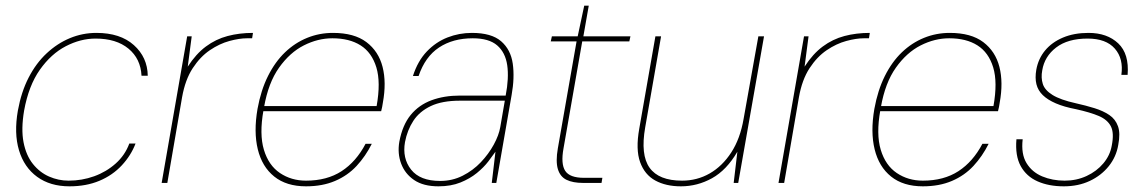

<svg xmlns="http://www.w3.org/2000/svg" viewBox="-20 -645 4037 677"><path d="M225 12Q157 12 111 -21.5Q65 -55 47 -115Q29 -175 43 -255Q55 -321 81 -371.5Q107 -422 144.5 -457Q182 -492 226.5 -510.5Q271 -529 320 -529Q404 -529 452 -486Q500 -443 501 -378H479Q476 -438 433 -473.5Q390 -509 317 -509Q264 -509 212 -482Q160 -455 120.5 -399Q81 -343 65 -255Q54 -190 63 -143.5Q72 -97 96 -67Q120 -37 153 -22.5Q186 -8 222 -8Q269 -8 312 -23.5Q355 -39 388 -68.5Q421 -98 436 -139H458Q442 -97 409.5 -62Q377 -27 330.5 -7.5Q284 12 225 12Z M550 0 640 -517H656L642 -410Q671 -455 706 -481Q741 -507 782.5 -518Q824 -529 872 -529L869 -510H851Q824 -510 789 -500.5Q754 -491 720 -468Q686 -445 659.5 -404.5Q633 -364 622 -302L570 0Z M1059 12Q990 12 947 -22.5Q904 -57 889 -118.5Q874 -180 888 -261Q900 -327 925 -377Q950 -427 985 -460.5Q1020 -494 1063 -511.5Q1106 -529 1154 -529Q1229 -529 1272 -496.5Q1315 -464 1329 -409Q1343 -354 1330 -283Q1329 -274 1327.5 -268Q1326 -262 1324 -253H898L901 -271H1308Q1323 -355 1307 -407.5Q1291 -460 1251.5 -485Q1212 -510 1152 -510Q1101 -510 1051.5 -485Q1002 -460 964 -406.5Q926 -353 911 -267L909 -256Q894 -172 910.5 -117Q927 -62 967 -35Q1007 -8 1059 -8Q1133 -8 1184.5 -41.5Q1236 -75 1269 -138H1291Q1269 -94 1237.5 -60Q1206 -26 1161.5 -7Q1117 12 1059 12Z M1526 12Q1473 12 1440.5 -10Q1408 -32 1394.5 -68Q1381 -104 1388 -145Q1399 -204 1428 -239.5Q1457 -275 1501.5 -291.5Q1546 -308 1602 -308H1763Q1775 -370 1768.5 -415Q1762 -460 1733 -485Q1704 -510 1647 -510Q1577 -510 1528 -477.5Q1479 -445 1456 -377H1436Q1453 -430 1485 -463.5Q1517 -497 1558 -513Q1599 -529 1644 -529Q1713 -529 1747 -499.5Q1781 -470 1788 -420.5Q1795 -371 1784 -310L1730 0H1714L1727 -110Q1718 -97 1702 -76Q1686 -55 1661.5 -35Q1637 -15 1603.5 -1.5Q1570 12 1526 12ZM1532 -7Q1575 -7 1611.5 -25.5Q1648 -44 1675.5 -73Q1703 -102 1721 -135Q1739 -168 1744 -197L1760 -290H1602Q1539 -290 1499 -271Q1459 -252 1437.5 -219Q1416 -186 1408 -144Q1398 -87 1429.5 -47Q1461 -7 1532 -7Z M2036 0Q2000 0 1977.5 -11Q1955 -22 1947 -49Q1939 -76 1947 -122L2013 -499H1922L1926 -517H2017L2040 -625H2056L2037 -517H2203L2199 -499H2033L1967 -122Q1957 -67 1973 -42.5Q1989 -18 2039 -18H2104L2101 0Z M2381 12Q2328 12 2290.5 -8.5Q2253 -29 2237 -73.5Q2221 -118 2234 -191L2291 -517H2311L2255 -196Q2238 -99 2270.5 -53.5Q2303 -8 2385 -8Q2438 -8 2482.5 -33.5Q2527 -59 2558.5 -107.5Q2590 -156 2602 -226L2654 -517H2674L2583 0H2567L2580 -110Q2542 -45 2490.5 -16.5Q2439 12 2381 12Z M2725 0 2815 -517H2831L2817 -410Q2846 -455 2881 -481Q2916 -507 2957.5 -518Q2999 -529 3047 -529L3044 -510H3026Q2999 -510 2964 -500.5Q2929 -491 2895 -468Q2861 -445 2834.5 -404.5Q2808 -364 2797 -302L2745 0Z M3234 12Q3165 12 3122 -22.5Q3079 -57 3064 -118.5Q3049 -180 3063 -261Q3075 -327 3100 -377Q3125 -427 3160 -460.5Q3195 -494 3238 -511.5Q3281 -529 3329 -529Q3404 -529 3447 -496.5Q3490 -464 3504 -409Q3518 -354 3505 -283Q3504 -274 3502.5 -268Q3501 -262 3499 -253H3073L3076 -271H3483Q3498 -355 3482 -407.5Q3466 -460 3426.5 -485Q3387 -510 3327 -510Q3276 -510 3226.5 -485Q3177 -460 3139 -406.5Q3101 -353 3086 -267L3084 -256Q3069 -172 3085.5 -117Q3102 -62 3142 -35Q3182 -8 3234 -8Q3308 -8 3359.5 -41.5Q3411 -75 3444 -138H3466Q3444 -94 3412.5 -60Q3381 -26 3336.5 -7Q3292 12 3234 12Z M3731 12Q3678 12 3638.5 -5.5Q3599 -23 3579 -59.5Q3559 -96 3564 -154H3586Q3580 -102 3599.5 -70Q3619 -38 3655 -23Q3691 -8 3734 -8Q3776 -8 3811.5 -24.5Q3847 -41 3870.5 -69Q3894 -97 3900 -131Q3909 -176 3897 -199.5Q3885 -223 3854.5 -236Q3824 -249 3774 -260Q3732 -268 3703 -280.5Q3674 -293 3657 -309.5Q3640 -326 3634.5 -348Q3629 -370 3634 -399Q3641 -438 3665 -467Q3689 -496 3728 -512.5Q3767 -529 3818 -529Q3884 -529 3923 -492Q3962 -455 3956 -381H3934Q3942 -438 3911 -473.5Q3880 -509 3815 -509Q3745 -509 3704 -477.5Q3663 -446 3655 -397Q3650 -371 3657 -349Q3664 -327 3691.5 -310Q3719 -293 3773 -281Q3809 -273 3839.5 -263.5Q3870 -254 3891.5 -239.5Q3913 -225 3922 -200Q3931 -175 3923 -134Q3916 -92 3889.5 -59Q3863 -26 3822.5 -7Q3782 12 3731 12Z"/></svg>

Font: DM Sans 11pt Thin
Style: Italic
Weight: 250
Italic angle: -10°
Version: Version 4.004;gftools[0.9.30]